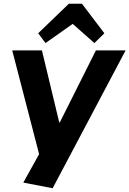

<svg xmlns="http://www.w3.org/2000/svg" viewBox="-20 -808 688 1021"><path d="M104 163 220 -46 194 35 45 -540H203L295 -157H298L490 -540H648L260 193ZM183 -631 346 -788H416L535 -631L482 -579L327 -716H416L222 -579Z"/></svg>

Font: Pathway Extreme 28pt
Style: Bold Italic
Weight: 700
Italic angle: -8°
Designer: Eduardo Rodriguez Tunni
Foundry: Eduardo Rodriguez Tunni
Version: Version 1.001;gftools[0.9.26]